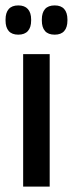

<svg xmlns="http://www.w3.org/2000/svg" viewBox="-22 -689 268 709"><path d="M63.5 0V-489H161.5V0ZM45.5 -561Q22 -561 10.2 -574.5Q-1.5 -588 -1.5 -613V-617Q-1.5 -642 10.2 -655.5Q22 -669 45.5 -669Q69 -669 81 -655.5Q93 -642 93 -617V-613Q93 -588 81 -574.5Q69 -561 45.5 -561ZM180 -561Q156 -561 144.2 -574.5Q132.5 -588 132.5 -613V-617Q132.5 -642 144.2 -655.5Q156 -669 180 -669Q203.5 -669 215.2 -655.5Q227 -642 227 -617V-613Q227 -588 215.2 -574.5Q203.5 -561 180 -561Z"/></svg>

Font: Anek Bangla Medium
Style: Regular
Weight: 500
Designer: Sulekha Rajkumar (Bangla), Yesha Goshar (Latin)
Foundry: Ek Type
Version: Version 1.003